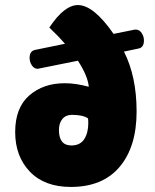

<svg xmlns="http://www.w3.org/2000/svg" viewBox="-20 -729 614 759"><path d="M288 -489 129 -457Q115 -457 106 -470.5Q97 -484 97 -500Q97 -528 120 -532L237 -556Q212 -585 175 -620Q234 -709 288 -709Q350 -709 429 -595L513 -612H517Q531 -612 540 -598.5Q549 -585 549 -569Q549 -541 527 -537L470 -525Q520 -427 520 -288Q520 -149 453 -69.5Q386 10 260 10Q156 10 98 -50.5Q40 -111 40 -207Q40 -303 95.5 -351.5Q151 -400 236 -400Q280 -400 331 -386Q327 -429 288 -489ZM213 -215Q213 -154 262 -154Q297 -154 313 -179Q329 -204 329 -242Q329 -254 328 -261Q308 -275 264 -275Q240 -275 226.5 -258.5Q213 -242 213 -215Z"/></svg>

Font: Lilita One Rus
Style: Regular
Weight: 400
Designer: Juan Montoreano
Foundry: Juan Montoreano
Version: Version 1.002